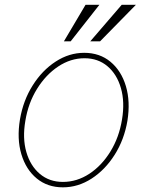

<svg xmlns="http://www.w3.org/2000/svg" viewBox="-20 -776 620 807"><path d="M244.3 11.4Q179.7 11.4 134.4 -25.9Q89.1 -63.2 69.8 -127.8Q50.4 -192.5 63.9 -274.1Q77.4 -353.7 117.4 -417.1Q157.3 -480.5 214 -517.2Q270.6 -554 333.8 -554Q399.1 -554 444.4 -516.3Q489.7 -478.7 509.1 -414.1Q528.4 -349.4 515.6 -268.5Q502.1 -188.9 462 -125.5Q421.9 -62.1 365.1 -25.4Q308.2 11.4 244.3 11.4ZM244.3 -11.4Q303.3 -11.4 355.5 -45.6Q407.7 -79.9 444.2 -139.4Q480.8 -198.9 492.9 -274.1Q505 -347.3 488.3 -405.5Q471.6 -463.8 431.8 -497.5Q392 -531.2 335.2 -531.2Q277 -531.2 224.8 -496.6Q172.6 -462 135.7 -402.5Q98.7 -343 86.6 -268.5Q73.9 -195.3 90.7 -137.1Q107.6 -78.8 147.5 -45.1Q187.5 -11.4 244.3 -11.4ZM359.4 -602.3 491.5 -755.7H551.1L400.6 -602.3ZM248.6 -602.3 339.5 -755.7H397.7L277 -602.3Z"/></svg>

Font: Inter Thin  BETA
Style: Italic
Weight: 100
Italic angle: -9.39999°
Designer: Rasmus Andersson
Foundry: rsms
Version: Version 3.011;git-f93a4a705